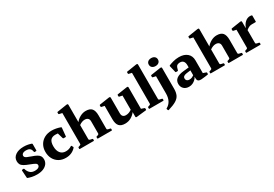

<svg xmlns="http://www.w3.org/2000/svg" viewBox="55 -1916 4645 3250"><g transform="rotate(-30 2378.0 -291.0)"><path d="M314 -302Q377 -281 412.5 -260.5Q448 -240 462.5 -214.5Q477 -189 477 -153Q477 -103 448.5 -65.5Q420 -28 369 -7.5Q318 13 250 13Q193 13 148.5 3Q104 -7 76 -18Q67 -22 67 -31L58 -173Q58 -182 68 -184L93 -186Q103 -187 106 -177L114 -153Q132 -109 164 -84.5Q196 -60 249 -60Q292 -60 317 -75.5Q342 -91 342 -118Q342 -140 319 -155Q296 -170 230 -195Q162 -220 125 -241.5Q88 -263 73.5 -289.5Q59 -316 59 -353Q59 -424 119.5 -467Q180 -510 281 -510Q329 -510 368.5 -501.5Q408 -493 430 -484Q439 -480 439 -470V-350Q439 -341 429 -339L403 -338Q393 -338 391 -348L387 -365Q373 -436 285 -436Q246 -436 222.5 -420.5Q199 -405 199 -380Q199 -364 208.5 -352.5Q218 -341 242.5 -329.5Q267 -318 314 -302Z M812 13Q736 13 679 -20Q622 -53 590 -112Q558 -171 558 -249Q558 -325 592 -384Q626 -443 687 -476Q748 -509 828 -509Q870 -509 914 -500.5Q958 -492 998 -477Q1007 -472 1005 -463L990 -305Q989 -295 979 -295H942Q932 -295 929 -305L897 -414Q874 -417 849 -417Q784 -417 753 -379.5Q722 -342 722 -263Q722 -178 760 -130.5Q798 -83 866 -83Q898 -83 926 -91.5Q954 -100 981 -118Q988 -124 994 -115L1009 -87Q1013 -80 1007 -71Q932 13 812 13Z M1090 0Q1080 0 1080 -10V-29Q1080 -39 1090 -42L1111 -48Q1129 -55 1132.5 -59.5Q1136 -64 1136 -81V-675L1078 -688Q1069 -690 1069 -700V-723Q1069 -733 1079 -733L1265 -762Q1281 -764 1288 -760Q1295 -756 1295 -742V-406Q1331 -452 1384.5 -480.5Q1438 -509 1494 -509Q1575 -509 1611 -467Q1647 -425 1647 -333V-83Q1647 -65 1650.5 -60Q1654 -55 1670 -50L1710 -41Q1719 -38 1719 -28V-10Q1719 0 1709 0H1442Q1433 0 1433 -10V-29Q1433 -39 1442 -42L1464 -48Q1481 -55 1484.5 -59.5Q1488 -64 1488 -81V-311Q1488 -349 1466.5 -369Q1445 -389 1405 -389Q1352 -389 1295 -348V-83Q1295 -65 1298.5 -60Q1302 -55 1318 -50L1358 -41Q1367 -38 1367 -28V-10Q1367 0 1357 0Z M1969 13Q1890 13 1853.5 -29Q1817 -71 1817 -163V-422L1760 -434Q1750 -437 1750 -446V-469Q1750 -479 1760 -480L1946 -508Q1962 -510 1969 -506Q1976 -502 1976 -488V-185Q1976 -105 2054 -105Q2110 -105 2166 -145V-422L2108 -434Q2099 -437 2099 -446V-469Q2099 -479 2109 -480L2294 -508Q2311 -510 2317.5 -506Q2324 -502 2324 -488V-72L2383 -52Q2392 -49 2392 -39V-19Q2392 -9 2382 -8L2197 12Q2174 14 2174 -3V-94Q2141 -48 2088 -17.5Q2035 13 1969 13Z M2451 0Q2441 0 2441 -10V-29Q2441 -39 2451 -42L2472 -48Q2490 -55 2493.5 -59.5Q2497 -64 2497 -81V-675L2439 -688Q2430 -690 2430 -700V-723Q2430 -733 2440 -733L2626 -762Q2642 -764 2649 -760Q2656 -756 2656 -742V-83Q2656 -65 2659.5 -60Q2663 -55 2679 -50L2719 -41Q2728 -38 2728 -28V-10Q2728 0 2718 0Z M2700 152Q2696 144 2705 139Q2821 76 2821 -86V-422L2764 -434Q2754 -437 2754 -446V-469Q2754 -479 2764 -480L2950 -508Q2966 -510 2973 -506Q2980 -502 2980 -488V-86Q2980 -13 2958 35Q2936 83 2880 117Q2824 151 2722 181Q2713 184 2709 175ZM2902 -574Q2861 -574 2836.5 -595Q2812 -616 2812 -652Q2812 -687 2836.5 -708Q2861 -729 2902 -729Q2942 -729 2966.5 -708Q2991 -687 2991 -652Q2991 -616 2966.5 -595Q2942 -574 2902 -574Z M3219 13Q3157 13 3119 -23.5Q3081 -60 3081 -119Q3081 -246 3270 -264L3374 -275V-318Q3374 -369 3351.5 -395.5Q3329 -422 3287 -422Q3257 -422 3234.5 -410Q3212 -398 3200 -353L3192 -324Q3189 -314 3180 -314H3150Q3140 -314 3139 -324Q3131 -357 3123.5 -389.5Q3116 -422 3109 -452Q3107 -460 3116 -465Q3149 -479 3202.5 -494Q3256 -509 3315 -509Q3416 -509 3474.5 -459Q3533 -409 3533 -321V-72L3591 -52Q3600 -49 3600 -39V-19Q3600 -9 3590 -8L3536 0Q3449 14 3415.5 3Q3382 -8 3382 -56V-88Q3370 -64 3347 -41Q3324 -18 3291.5 -2.5Q3259 13 3219 13ZM3282 -89Q3317 -89 3340 -101Q3363 -113 3374 -122V-217L3297 -207Q3256 -201 3237.5 -186.5Q3219 -172 3219 -146Q3219 -120 3236 -104.5Q3253 -89 3282 -89Z M3650 0Q3640 0 3640 -10V-29Q3640 -39 3650 -42L3671 -48Q3689 -55 3692.5 -59.5Q3696 -64 3696 -81V-675L3638 -688Q3629 -690 3629 -700V-723Q3629 -733 3639 -733L3825 -762Q3841 -764 3848 -760Q3855 -756 3855 -742V-406Q3891 -452 3944.5 -480.5Q3998 -509 4054 -509Q4135 -509 4171 -467Q4207 -425 4207 -333V-83Q4207 -65 4210.5 -60Q4214 -55 4230 -50L4270 -41Q4279 -38 4279 -28V-10Q4279 0 4269 0H4002Q3993 0 3993 -10V-29Q3993 -39 4002 -42L4024 -48Q4041 -55 4044.5 -59.5Q4048 -64 4048 -81V-311Q4048 -349 4026.5 -369Q4005 -389 3965 -389Q3912 -389 3855 -348V-83Q3855 -65 3858.5 -60Q3862 -55 3878 -50L3918 -41Q3927 -38 3927 -28V-10Q3927 0 3917 0Z M4348 0Q4339 0 4339 -10V-29Q4339 -39 4348 -42L4369 -48Q4387 -55 4390.5 -59.5Q4394 -64 4394 -81V-422L4337 -434Q4327 -437 4327 -446V-469Q4327 -478 4337 -481L4513 -508Q4530 -510 4536.5 -506Q4543 -502 4543 -488V-377L4547 -371Q4568 -432 4610.5 -470.5Q4653 -509 4707 -509Q4746 -509 4746 -494V-381Q4746 -372 4736 -372H4667Q4639 -372 4616 -363Q4582 -349 4553 -323V-83Q4553 -65 4556.5 -60Q4560 -55 4576 -50L4616 -41Q4625 -38 4625 -28V-10Q4625 0 4615 0Z"/></g></svg>

Font: Hahmlet
Style: Bold
Weight: 700
Designer: Minjoo Ham & Mark Frömberg
Foundry: hypertype
Version: Version 1.002; ttfautohint (v1.8.3)